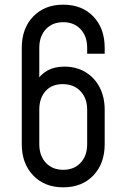

<svg xmlns="http://www.w3.org/2000/svg" viewBox="-20 -786 532 822"><path d="M250.7 16Q170.8 16 122 -35Q73.2 -86 73.2 -169V-581Q73.2 -664.5 122 -715.2Q170.8 -766 250.7 -766Q331.2 -766 379.8 -715.2Q428.2 -664.5 428.2 -581V-556H353.2V-581Q353.2 -630.5 325.2 -660.8Q297.2 -691 250.8 -691Q204.2 -691 176.2 -660.8Q148.2 -630.5 148.2 -581V-419.5L135 -436.5Q153.2 -467.2 183.2 -484Q213.2 -500.8 255.2 -500.8Q306 -500.8 345 -477.8Q384 -454.8 406.1 -413Q428.2 -371.2 428.2 -315.8V-169Q428.2 -86 379.8 -35Q331.2 16 250.7 16ZM250.8 -59Q297.2 -59 325.2 -89.2Q353.2 -119.5 353.2 -169V-315.8Q353.2 -365.2 324.7 -395.5Q296.1 -425.8 248.4 -425.8Q201.6 -425.8 174.9 -395.9Q148.2 -366 148.2 -316.5V-169Q148.2 -119.5 176.2 -89.2Q204.2 -59 250.8 -59Z"/></svg>

Font: Mohave Light
Style: Regular
Weight: 300
Designer: Gumpita Rahayu
Foundry: Tokotype
Version: Version 2.003